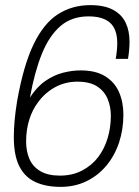

<svg xmlns="http://www.w3.org/2000/svg" viewBox="-20 -718 543 750"><path d="M217 12Q159 12 118 -7Q77 -26 55.5 -68.5Q34 -111 34 -182Q34 -212 37 -246.5Q40 -281 47 -324Q72 -464 111.5 -545.5Q151 -627 206.5 -662.5Q262 -698 333 -698Q387 -698 421 -680Q455 -662 470.5 -630Q486 -598 486 -555Q486 -540 484.5 -523Q483 -506 480 -488H432Q435 -505 436.5 -520.5Q438 -536 438 -549Q438 -604 410 -629Q382 -654 326 -654Q260 -654 216 -616Q172 -578 143.5 -507.5Q115 -437 97 -337Q124 -379 157.5 -402Q191 -425 226.5 -434Q262 -443 295 -443Q354 -443 391 -420Q428 -397 445 -358Q462 -319 462 -270Q462 -212 445 -161Q428 -110 395.5 -71Q363 -32 317.5 -10Q272 12 217 12ZM214 -32Q263 -32 301 -52Q339 -72 364 -105Q388 -137 400.5 -178.5Q413 -220 413 -266Q413 -302 400 -332.5Q387 -363 358.5 -381Q330 -399 282 -399Q235 -399 195.5 -377.5Q156 -356 129 -319Q106 -289 94 -249.5Q82 -210 82 -165Q82 -127 95 -97Q108 -67 137.5 -49.5Q167 -32 214 -32Z"/></svg>

Font: Archivo SemiCondensed Thin
Style: Italic
Weight: 250
Width: 4
Italic angle: -10°
Designer: Hector Gatti
Foundry: Omnibus-Type
Version: Version 2.001